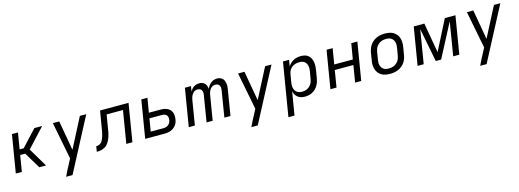

<svg xmlns="http://www.w3.org/2000/svg" viewBox="-3 -1433 6906 2553"><g transform="rotate(-15 3450.0 -156.5)"><path d="M51 0 137 -520H220L183 -297H239L446 -520H553L312 -260L467 0H374L240 -223H171L134 0Z M686 215Q703 177 722.5 139.5Q742 102 762 65L800 -8L700 -520H788L860 -110L1072 -520H1160L774 215Z M1166 0 1178 -74Q1194 -74 1210 -78.5Q1226 -83 1239.5 -93.5Q1253 -104 1262 -119Q1271 -134 1277.5 -149.5Q1284 -165 1288.5 -180.5Q1293 -196 1296.5 -212Q1300 -228 1303.5 -244Q1307 -260 1309 -276L1350 -520H1742L1656 0H1572L1646 -447H1421L1391 -268Q1388 -249 1385 -230.5Q1382 -212 1377.5 -193Q1373 -174 1367 -155.5Q1361 -137 1353 -118.5Q1345 -100 1334.5 -83Q1324 -66 1310.5 -51Q1297 -36 1278.5 -26Q1260 -16 1241 -10Q1222 -4 1203.5 -2Q1185 0 1166 0Z M1832 0 1918 -520H2002L1969 -323H2131Q2155 -323 2178.5 -319Q2202 -315 2222.5 -305Q2243 -295 2258.5 -278.5Q2274 -262 2282 -241Q2290 -220 2291 -196Q2292 -172 2288 -147Q2285 -126 2277.5 -105.5Q2270 -85 2256 -67Q2242 -49 2223.5 -35.5Q2205 -22 2184.5 -14Q2164 -6 2143 -3Q2122 0 2101 0ZM1928 -74H2101Q2119 -74 2137 -78.5Q2155 -83 2170.5 -95Q2186 -107 2194.5 -124Q2203 -141 2206 -159Q2209 -177 2206.5 -195Q2204 -213 2193.5 -225.5Q2183 -238 2166 -243.5Q2149 -249 2131 -249H1957Z M2432 0 2518 -520H2602L2590 -450Q2600 -467 2613 -482Q2626 -497 2642.5 -507.5Q2659 -518 2678 -523Q2697 -528 2715 -528H2716Q2738 -528 2758 -521Q2778 -514 2791.5 -499.5Q2805 -485 2812 -465Q2819 -445 2822 -424Q2831 -445 2844.5 -464.5Q2858 -484 2876.5 -499Q2895 -514 2917 -521Q2939 -528 2961 -528Q2982 -528 3001.5 -521.5Q3021 -515 3035 -501.5Q3049 -488 3056 -469.5Q3063 -451 3066.5 -431Q3070 -411 3068.5 -389.5Q3067 -368 3063 -347L3006 0H2922L2981 -361Q2984 -379 2983 -396Q2982 -413 2974 -427Q2966 -441 2950.5 -448Q2935 -455 2918 -455Q2904 -455 2890 -450Q2876 -445 2864.5 -435.5Q2853 -426 2844.5 -413.5Q2836 -401 2830.5 -388Q2825 -375 2821.5 -361Q2818 -347 2816 -334L2761 0H2677L2736 -361Q2739 -379 2738 -396Q2737 -413 2729 -427Q2721 -441 2705.5 -448Q2690 -455 2673 -455Q2659 -455 2644.5 -450Q2630 -445 2619 -435.5Q2608 -426 2599.5 -413.5Q2591 -401 2585.5 -388Q2580 -375 2576.5 -361Q2573 -347 2571 -334L2516 0Z M3236 215Q3253 177 3272.5 139.5Q3292 102 3312 65L3350 -8L3250 -520H3338L3410 -110L3622 -520H3710L3324 215Z M3746 215 3868 -520H3952L3937 -433Q3951 -455 3971 -474Q3991 -493 4015 -505.5Q4039 -518 4065 -523Q4091 -528 4116 -528Q4145 -528 4172 -520.5Q4199 -513 4218.5 -495.5Q4238 -478 4249.5 -454Q4261 -430 4265.5 -403Q4270 -376 4268.5 -347.5Q4267 -319 4262 -290L4245 -190Q4241 -165 4233 -139.5Q4225 -114 4211 -91Q4197 -68 4177.5 -48.5Q4158 -29 4133.5 -16Q4109 -3 4083 2.5Q4057 8 4032 8Q4004 8 3979 1.5Q3954 -5 3934 -20.5Q3914 -36 3901 -58.5Q3888 -81 3883 -106L3830 215ZM4011 -65Q4029 -65 4047.5 -69Q4066 -73 4083 -81.5Q4100 -90 4114.5 -103.5Q4129 -117 4139 -133Q4149 -149 4154.5 -166.5Q4160 -184 4163 -202L4180 -302Q4183 -321 4183.5 -340Q4184 -359 4180 -377Q4176 -395 4166.5 -410.5Q4157 -426 4143 -436Q4129 -446 4110.5 -450.5Q4092 -455 4073 -455Q4056 -455 4038 -451.5Q4020 -448 4003.5 -441Q3987 -434 3972 -422Q3957 -410 3945.5 -394.5Q3934 -379 3928.5 -361.5Q3923 -344 3920 -327L3903 -227Q3900 -207 3899 -187Q3898 -167 3902 -148.5Q3906 -130 3915.5 -113.5Q3925 -97 3939.5 -86Q3954 -75 3972.5 -70Q3991 -65 4011 -65Z M4382 0 4468 -520H4552L4516 -305H4772L4808 -520H4892L4806 0H4722L4760 -232H4504L4466 0Z M5204 8Q5172 8 5142 2.5Q5112 -3 5086.5 -18Q5061 -33 5043 -56Q5025 -79 5016 -107.5Q5007 -136 5006.5 -167Q5006 -198 5012 -230L5028 -330Q5033 -357 5042.5 -384Q5052 -411 5069 -435Q5086 -459 5109.5 -477.5Q5133 -496 5160 -507.5Q5187 -519 5214.5 -523.5Q5242 -528 5269 -528Q5301 -528 5331 -522.5Q5361 -517 5386.5 -502Q5412 -487 5430.5 -464Q5449 -441 5457.5 -412.5Q5466 -384 5466.5 -353Q5467 -322 5462 -290L5445 -190Q5441 -163 5431.5 -136Q5422 -109 5405 -85Q5388 -61 5364.5 -42.5Q5341 -24 5314 -12.5Q5287 -1 5259 3.5Q5231 8 5204 8ZM5204 -65Q5223 -65 5242 -68.5Q5261 -72 5278.5 -80.5Q5296 -89 5311.5 -102Q5327 -115 5337.5 -131.5Q5348 -148 5354 -166Q5360 -184 5363 -202L5380 -302Q5383 -322 5383.5 -341Q5384 -360 5379.5 -378Q5375 -396 5365 -411.5Q5355 -427 5340.5 -437Q5326 -447 5307 -451Q5288 -455 5269 -455Q5250 -455 5231.5 -451.5Q5213 -448 5195 -439.5Q5177 -431 5162 -418Q5147 -405 5136 -388.5Q5125 -372 5119 -354Q5113 -336 5110 -318L5094 -218Q5090 -198 5089.5 -179Q5089 -160 5093.5 -142Q5098 -124 5108 -108.5Q5118 -93 5133 -83Q5148 -73 5166.5 -69Q5185 -65 5204 -65Z M5582 0 5668 -520H5814L5886 -107L6096 -520H6242L6156 0H6072L6148 -462L5906 0H5832L5742 -462L5666 0Z M6386 215Q6403 177 6422.5 139.5Q6442 102 6462 65L6500 -8L6400 -520H6488L6560 -110L6772 -520H6860L6474 215Z"/></g></svg>

Font: Iosevka Aile
Style: Italic
Weight: 400
Italic angle: -9°
Designer: Belleve Invis
Foundry: Belleve Invis
Version: Version 28.0.1; ttfautohint (v1.8.4)